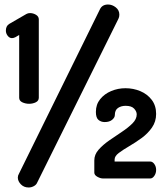

<svg xmlns="http://www.w3.org/2000/svg" viewBox="-20 -791 735 851"><path d="M109 -331Q93 -331 79 -337.5Q65 -344 65 -358V-636L48 -626Q40 -622 33 -622Q22 -622 14 -632.5Q6 -643 6 -655Q6 -665 9.5 -672.5Q13 -680 21 -685L97 -729Q104 -733 113 -733Q127 -733 139.5 -725.5Q152 -718 152 -705V-358Q152 -344 138.5 -337.5Q125 -331 109 -331ZM107 40Q86 40 72.5 26Q59 12 59 -4Q59 -13 64 -21L423 -750Q433 -771 459 -771Q477 -771 493 -758.5Q509 -746 509 -726Q509 -716 505 -708L145 18Q141 28 130 34Q119 40 107 40ZM436 0Q425 0 411.5 -7.5Q398 -15 398 -26V-80Q398 -106 417 -127.5Q436 -149 464 -168.5Q492 -188 520 -206.5Q548 -225 567 -244Q586 -263 586 -284Q586 -297 574.5 -309.5Q563 -322 537 -322Q517 -322 503 -312.5Q489 -303 489 -281Q489 -270 477 -260Q465 -250 444 -250Q428 -250 416.5 -259.5Q405 -269 405 -295Q405 -328 424 -351.5Q443 -375 473 -387.5Q503 -400 536 -400Q571 -400 602 -387Q633 -374 652.5 -348.5Q672 -323 672 -286Q672 -252 653.5 -225.5Q635 -199 607.5 -179Q580 -159 552.5 -143Q525 -127 506.5 -113Q488 -99 488 -84V-75H646Q656 -75 664 -64Q672 -53 672 -38Q672 -23 664 -11.5Q656 0 646 0Z"/></svg>

Font: Dosis ExtraLight
Style: Bold
Weight: 700
Version: Version 3.001; ttfautohint (v1.8.2)